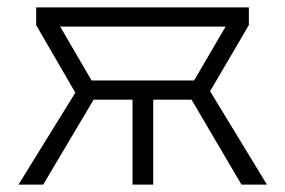

<svg xmlns="http://www.w3.org/2000/svg" viewBox="-20 -500 773 520"><path d="M30 0 184 -249 78 -432V-480H654V-432L549 -253L703 0H634L487 -250L591 -428H143L246 -251L97 0ZM339 0V-230H210V-282H523V-230H395V0Z"/></svg>

Font: Geologica-Sharp
Style: Regular
Weight: 100
Designer: Sindre Bremnes, Frode Helland
Foundry: Monokrom Skriftforlag AS
Version: Version 1.010;gftools[0.9.28]